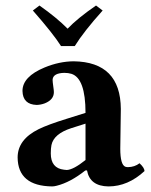

<svg xmlns="http://www.w3.org/2000/svg" viewBox="-20 -666 546 696"><path d="M251 -499H201.2Q172.4 -544.4 99.1 -627.9L123 -646Q185.5 -602.1 225.1 -562Q260.7 -599.6 328.1 -646L352.1 -627.9Q283.7 -551.8 251 -499ZM295.4 -48.3 289.1 -47.9Q234.9 -4.9 185.5 7.3Q175.8 9.8 168.9 9.8Q44.9 8.3 43.9 -95.2Q43.9 -160.2 120.1 -197.8Q153.8 -214.4 223.1 -235.8L290 -256.8Q290 -382.3 238.8 -398.4Q227.5 -401.9 212.9 -401.9Q174.3 -400.9 170.9 -379.4Q169.9 -373.5 174.8 -339.8Q175.3 -335 175.3 -332Q175.3 -304.7 142.6 -291.5Q128.4 -286.1 113.3 -285.6Q62.5 -287.1 61.5 -336.4Q61.5 -388.2 141.6 -421.4Q194.8 -443.4 247.1 -443.8Q417 -441.4 418 -271L416 -127Q416 -68.4 434.6 -61.5Q439.5 -60.1 443.8 -60.1Q468.3 -60.5 485.8 -74.2Q503.4 -58.1 503.9 -45.9Q443.8 9.8 373 9.8Q305.7 8.8 295.4 -48.3ZM290 -217.8 237.8 -201.2Q174.8 -180.7 166.5 -140.1Q164.1 -128.4 164.1 -109.9Q164.1 -56.2 211.9 -50.8Q217.3 -50.3 222.2 -49.8Q246.1 -50.8 290 -85.9Z"/></svg>

Font: Linux Libertine O
Style: Bold
Weight: 700
Designer: Philipp H. Poll
Foundry: Philipp H. Poll
Version: Version 5.0.0